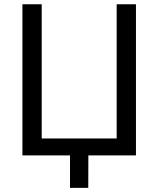

<svg xmlns="http://www.w3.org/2000/svg" viewBox="-20 -748 762 924"><path d="M634.3 0H87.9V-727.5H180.7V-81.5H541.5V-727.5H634.3ZM316.9 156.2V-31.2H405.3L404.8 156.2Z"/></svg>

Font: Inter Variable LoSnoCo
Style: Regular
Weight: 400
Designer: Rasmus Andersson
Foundry: rsms
Version: Version 4.000;git-a52131595; featfreeze: case,dlig,ss01,ss02